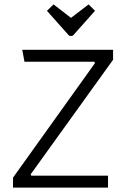

<svg xmlns="http://www.w3.org/2000/svg" viewBox="-20 -851 570 871"><path d="M39 0V-45L411 -565L408 -571H91L81 -625H493V-580L119 -60L122 -54H470V0ZM223 -831 302 -770 382 -831 411 -802 314 -693Q310 -688 306 -688H298Q294 -688 290 -693L193 -802Z"/></svg>

Font: Changa ExtraLight
Style: Regular
Weight: 250
Designer: Eduardo Rodriguez Tunni
Foundry: Eduardo Rodriguez Tunni
Version: Version 3.002; ttfautohint (v1.8.2)